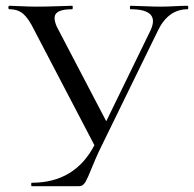

<svg xmlns="http://www.w3.org/2000/svg" viewBox="-20 -645 672 665"><path d="M630 -625Q632 -625 632 -619Q632 -613 630 -613Q561 -613 525 -535L333 -142Q321 -118 311 -95Q301 -72 296 -59Q291 -46 285.5 -34Q280 -22 277 -16.5Q274 -11 269.5 -6.5Q265 -2 260.5 -1Q256 0 249 0H90Q88 0 88 -6Q88 -12 90 -12Q239 -12 307 -142L98 -542Q79 -581 60.5 -597Q42 -613 12 -613Q9 -613 9 -619Q9 -625 12 -625Q25 -625 53 -623.5Q81 -622 105 -622Q141 -622 180.5 -623.5Q220 -625 230 -625Q232 -625 232 -619Q232 -613 230 -613Q189 -613 175.5 -599.5Q162 -586 177 -552L348 -225L501 -539Q536 -613 432 -613Q430 -613 430 -619Q430 -625 432 -625Q447 -625 479 -623.5Q511 -622 537 -622Q557 -622 584.5 -623.5Q612 -625 630 -625Z"/></svg>

Font: Cormorant Garamond Book
Style: Regular
Weight: 500
Designer: Christian Thalmann (Catharsis Fonts)
Version: Version 1.000;PS 002.000;hotconv 1.0.88;makeotf.lib2.5.64775